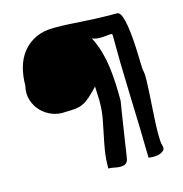

<svg xmlns="http://www.w3.org/2000/svg" viewBox="-111 -868 920 964"><g transform="rotate(-15 349.0 -386.0)"><path d="M530.3 -654.3Q530.3 -661.1 521.5 -661.1Q512.7 -661.1 497.6 -659.2Q482.4 -657.2 463.4 -657.2Q444.3 -657.2 424.8 -665Q443.4 -629.9 455.6 -588.4Q467.8 -546.9 473.6 -503.9Q479.5 -460.9 481.4 -419.4Q483.4 -377.9 483.4 -342.8V-324.2Q481.4 -311.5 477.5 -288.1Q473.6 -264.6 469.2 -235.4Q464.8 -206.1 460 -175.3Q455.1 -144.5 450.7 -115.2Q446.3 -85.9 442.9 -62.5Q439.5 -39.1 436.5 -27.3Q429.7 -12.7 418.5 -8.8Q407.2 -4.9 394 -5.4Q380.9 -5.9 365.7 -9.3Q350.6 -12.7 335.9 -12.7Q335.9 -65.4 342.8 -106Q349.6 -146.5 357.9 -184.6Q366.2 -222.7 373.5 -262.7Q380.9 -302.7 380.9 -355.5Q380.9 -358.4 380.4 -369.1Q379.9 -379.9 379.4 -391.6Q378.9 -403.3 378.4 -414.1Q377.9 -424.8 377.9 -427.7Q351.6 -399.4 331.5 -381.8Q311.5 -364.3 293.5 -356Q275.4 -347.7 253.9 -345.2Q232.4 -342.8 204.1 -342.8Q167 -338.9 133.8 -351.6Q100.6 -364.3 76.7 -389.2Q52.7 -414.1 42 -448.2Q31.2 -482.4 41 -522.5Q41 -572.3 53.2 -616.2Q65.4 -660.2 91.8 -693.4Q118.2 -726.6 158.7 -746.1Q199.2 -765.6 254.9 -765.6Q300.8 -765.6 332 -763.7Q363.3 -761.7 395.5 -759.8Q427.7 -757.8 469.7 -755.9Q511.7 -753.9 580.1 -753.9Q592.8 -753.9 601.6 -732.4Q610.4 -710.9 615.7 -678.2Q621.1 -645.5 624 -606Q627 -566.4 627.9 -531.2Q628.9 -496.1 629.9 -470.2Q630.9 -444.3 632.8 -438.5Q636.7 -422.9 635.7 -392.6Q634.8 -362.3 632.8 -324.7Q630.9 -287.1 627.9 -245.6Q625 -204.1 623.5 -166.5Q622.1 -128.9 622.6 -99.1Q623 -69.3 627.9 -54.7Q627.9 -52.7 628.9 -49.3Q629.9 -45.9 629.9 -43.9Q629.9 -33.2 623 -26.9Q616.2 -20.5 606 -16.6Q595.7 -12.7 585 -11.7Q574.2 -10.7 565.4 -10.7Q561.5 -10.7 554.2 -11.7Q546.9 -12.7 544.9 -12.7Q543.9 -91.8 541.5 -177.2Q539.1 -262.7 536.1 -346.2Q533.2 -429.7 531.7 -508.3Q530.3 -586.9 530.3 -654.3Z"/></g></svg>

Font: Gloria Hallelujah
Style: Regular
Weight: 400
Designer: Kimberly Geswein
Foundry: Kimberly Geswein
Version: Version 1.004 2010